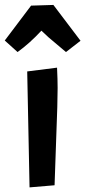

<svg xmlns="http://www.w3.org/2000/svg" viewBox="-32 -770 355 798"><path d="M140.1 -642.6Q91.3 -589.8 41 -553.7L-12.2 -601.6L97.2 -746.6L189.9 -749.5L302.7 -600.6L242.2 -553.7Q184.6 -601.6 169.9 -614.7ZM205.1 -488.8Q207.5 -438.5 207.5 -404.3Q207.5 -370.1 206.1 -324.2L194.8 0L90.8 8.8L81.1 -473.1Z"/></svg>

Font: Passero One
Style: Regular
Weight: 400
Designer: Viktoriya Grabowska
Foundry: Viktoriya Grabowska
Version: Version 1.003